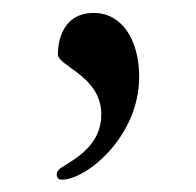

<svg xmlns="http://www.w3.org/2000/svg" viewBox="-20 -146 308 301"><path d="M127.1 -125.7C72.8 -125.7 70.7 -71 70.7 -61.1C70.7 -41.9 138.8 -27 138.8 33.4C138.8 81 99.8 101.9 75.6 117.2C72.1 119.7 68.9 122.9 68.9 127.1C68.9 131.7 70.7 135.7 77.1 135.7C115.4 135.7 198.2 68.2 198.2 -25.6C198.2 -82.4 171.9 -125.7 127.1 -125.7Z"/></svg>

Font: Margiela Serif Text
Style: Regular
Weight: 400
Designer: Andreas Faust, Stefan Endress
Version: Version 1.002;FEAKit 1.0